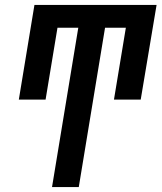

<svg xmlns="http://www.w3.org/2000/svg" viewBox="-20 -755 652 775"><path d="M190 0 296 -643H212L164 -353H56L119 -735H612L548 -353H440L488 -643H404L298 0Z"/></svg>

Font: Iosevka SS04 SmBd Ex Obl
Style: Regular
Weight: 600
Width: 7
Italic angle: -9°
Monospace: yes
Designer: Belleve Invis
Foundry: Belleve Invis
Version: Version 19.0.0; ttfautohint (v1.8.4)